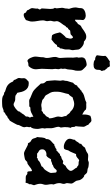

<svg xmlns="http://www.w3.org/2000/svg" viewBox="358 -1184 1058 1813"><g transform="rotate(90 886.5 -277.0)"><path d="M453.1 -435.1Q453.1 -425.8 450 -417Q446.8 -408.2 446.8 -398.9Q445.8 -391.6 446.3 -384Q446.8 -376.5 446.8 -369.1Q446.8 -363.3 444.8 -356Q442.9 -348.6 440.7 -341.6Q438.5 -334.5 437.3 -328.4Q436 -322.3 437 -317.9Q430.2 -312.5 426.5 -307.4Q422.9 -302.2 423.8 -293Q418 -290.5 414.8 -287.8Q411.6 -285.2 404.8 -286.1Q400.9 -277.3 395 -270.5Q389.2 -263.7 382.1 -257.8Q375 -252 367.4 -246.3Q359.9 -240.7 353 -234.9Q342.3 -237.3 332 -237.3Q321.8 -237.3 311 -241.2Q299.8 -256.3 294.7 -276.6Q289.6 -296.9 285.2 -314.9Q286.6 -318.8 293 -327.4Q299.3 -335.9 307.4 -345.2Q315.4 -354.5 322.8 -361.8Q330.1 -369.1 334 -370.1Q336.4 -381.3 340.3 -392.1Q344.2 -402.8 344.2 -415Q344.2 -429.2 334 -438Q322.8 -435.5 316.4 -428Q310.1 -420.4 301.8 -415Q293.5 -415 287.1 -413.1Q280.8 -411.1 272.9 -412.1Q268.1 -411.1 265.6 -408Q263.2 -404.8 260.7 -401.4Q258.3 -397.9 254.4 -394.5Q250.5 -391.1 243.2 -389.2Q242.7 -388.2 241.5 -385.7Q240.2 -383.3 238.5 -380.4Q236.8 -377.4 235.6 -374.5Q234.4 -371.6 233.9 -370.1H227.1Q223.1 -364.7 220.9 -358.9Q218.8 -353 213.9 -347.2Q209.5 -340.8 203.6 -333.3Q197.8 -325.7 192.1 -317.4Q186.5 -309.1 182.9 -300.5Q179.2 -292 179.2 -283.2Q179.2 -277.8 180.7 -273.2Q182.1 -268.6 182.1 -264.2Q182.1 -253.4 179 -242.9Q175.8 -232.4 175.8 -222.2Q175.8 -215.3 177.5 -208.5Q179.2 -201.7 179.2 -194.8Q179.2 -184.6 175.5 -174.8Q171.9 -165 171.9 -153.8Q171.9 -141.1 173.6 -128.7Q175.3 -116.2 177.5 -103.5Q179.7 -90.8 181.4 -77.9Q183.1 -64.9 183.1 -51.8Q183.1 -35.2 178 -22Q172.9 -8.8 168.9 6.8Q159.2 13.7 145.8 20.8Q132.3 27.8 120.1 27.8Q110.4 27.8 105 22Q99.6 16.1 98.1 6.8Q85.9 2.4 76.2 -5.9Q75.7 -12.2 72.5 -17.6Q69.3 -22.9 65.7 -28.3Q62 -33.7 59.1 -39.8Q56.2 -45.9 56.2 -54.2Q56.2 -63 58.6 -72Q61 -81.1 61 -90.8Q61 -94.2 60.5 -96.9Q60.1 -99.6 60.1 -102.1Q60.1 -105.5 61.5 -107.9Q63 -110.4 64.5 -112.5Q65.9 -114.7 67.4 -117.2Q68.8 -119.6 68.8 -124Q68.8 -127 67.4 -129.2Q65.9 -131.3 64 -133.5Q62 -135.7 60.5 -138.4Q59.1 -141.1 59.1 -145Q59.1 -164.6 61.5 -183.3Q64 -202.1 64 -222.2Q64 -233.9 62.3 -245.6Q60.5 -257.3 53.2 -267.1Q56.2 -271 57.1 -275.6Q58.1 -280.3 58.1 -285.2Q58.1 -296.9 55.7 -308.8Q53.2 -320.8 53.2 -333Q53.2 -344.2 56.6 -354Q60.1 -363.8 60.1 -380.9Q60.1 -385.7 61.5 -390.1Q63 -394.5 63 -398.9Q63 -400.9 61 -406.7Q59.1 -412.6 56.4 -420.9Q53.7 -429.2 51.8 -439.2Q49.8 -449.2 49.8 -460Q49.8 -470.7 53 -482.7Q56.2 -494.6 56.2 -512.2Q56.2 -524.4 63.2 -533.2Q70.3 -542 81.1 -547.4Q91.8 -552.7 103.8 -555.4Q115.7 -558.1 126 -558.1Q139.6 -558.1 151.4 -552.5Q163.1 -546.9 168.9 -534.2Q168 -519 166.5 -503.7Q165 -488.3 166 -473.1V-457Q173.3 -457 178 -460.7Q182.6 -464.4 186.3 -469Q189.9 -473.6 194.1 -477.8Q198.2 -481.9 205.1 -482.9Q208 -491.2 213.4 -498.3Q218.8 -505.4 224.1 -512.2Q237.8 -518.1 249.5 -526.6Q261.2 -535.2 272.9 -543.2Q284.7 -551.3 297.6 -557.1Q310.5 -563 327.1 -563Q340.8 -563 351.8 -556.6Q362.8 -550.3 372.1 -541H377Q391.1 -541 403.8 -534.4Q416.5 -527.8 426.8 -518.1Q436 -509.8 440.4 -503.7Q444.8 -497.6 446.5 -491.2Q448.2 -484.9 448.5 -476.8Q448.7 -468.8 450.2 -457Q451.2 -451.2 452.1 -445.8Q453.1 -440.4 453.1 -435.1Z M648.9 -709Q648.9 -703.6 646.7 -702.9Q644.5 -702.1 643.1 -699.2Q638.7 -689.9 638.9 -678.2Q639.2 -666.5 636.2 -656.2Q633.3 -646 622.8 -638.9Q612.3 -631.8 586.9 -631.8Q575.7 -631.8 563 -634.8Q550.3 -637.7 543 -647H538.1Q526.9 -647 518.1 -651.1Q509.3 -655.3 501 -663.1Q503.4 -684.1 506.6 -703.4Q509.8 -722.7 506.8 -744.1Q511.7 -751.5 518.1 -756.8Q524.4 -762.2 531.5 -766.8Q538.6 -771.5 545.7 -776.1Q552.7 -780.8 559.1 -786.1Q563 -785.2 566.9 -784.7Q570.8 -784.2 574.7 -784.2Q582.5 -784.2 589.4 -785.2Q596.2 -786.1 604 -786.1Q608.4 -780.8 611.8 -777.6Q615.2 -774.4 613.8 -767.1Q619.1 -765.1 622.6 -761.5Q626 -757.8 629.2 -753.4Q632.3 -749 635.5 -744.9Q638.7 -740.7 643.1 -737.8V-735.8Q643.1 -728.5 646 -722.2Q648.9 -715.8 648.9 -709ZM647 -470.2Q647 -461.9 644 -454.1Q641.1 -446.3 640.1 -438Q636.7 -420.9 636.2 -403.8Q635.7 -386.7 629.9 -370.1Q628.9 -367.7 628.4 -365.5Q627.9 -363.3 627.9 -360.8Q627.9 -355.5 628.9 -350.8Q629.9 -346.2 629.9 -340.8Q629.9 -336.4 628.4 -332.8Q627 -329.1 627 -325.2Q627 -319.8 629.9 -313.7Q632.8 -307.6 632.8 -299.8Q632.8 -292.5 631.3 -284.9Q629.9 -277.3 629.9 -270Q629.9 -262.2 631.3 -255.4Q632.8 -248.5 632.8 -241.2Q632.8 -216.3 630.9 -191.7Q628.9 -167 628.9 -143.1Q628.9 -128.9 631.3 -115Q633.8 -101.1 633.8 -86.9Q633.8 -67.4 625.7 -50.3Q617.7 -33.2 604 -19Q596.2 -16.1 589.4 -16.4Q582.5 -16.6 574.7 -15.1Q569.3 -14.2 564.2 -11Q559.1 -7.8 553.7 -7.8Q546.4 -7.8 539.1 -16.6Q531.7 -25.4 526.1 -37.1Q520.5 -48.8 517.1 -60.5Q513.7 -72.3 513.7 -78.1Q513.7 -96.7 516.8 -114.5Q520 -132.3 520 -150.9Q520 -160.6 523.4 -169.9Q526.9 -179.2 526.9 -189.9Q526.9 -209.5 522 -230Q517.1 -250.5 517.1 -270Q517.1 -281.2 522 -292.7Q526.9 -304.2 526.9 -316.9Q526.9 -329.6 525.4 -342Q523.9 -354.5 523.9 -367.2Q522.5 -385.3 523.2 -403.1Q523.9 -420.9 523.9 -439Q523.9 -448.2 522 -457.5Q520 -466.8 520 -476.1Q520 -480 522 -482.9Q523.9 -485.8 523.9 -488.8Q523.9 -497.1 522.5 -505.4Q521 -513.7 521 -521Q521 -529.3 523.9 -538.1L529.8 -541V-546.9Q533.2 -551.3 541 -554.9Q548.8 -558.6 557.9 -561.3Q566.9 -564 575.7 -565.4Q584.5 -566.9 589.8 -566.9Q599.6 -566.9 608.4 -558.8Q617.2 -550.8 624 -543.9Q634.8 -533.7 639.6 -526.6Q644.5 -519.5 646.2 -512.2Q647.9 -504.9 647.5 -495.1Q647 -485.4 647 -470.2Z M1176.8 -35.2Q1179.2 -32.7 1179.9 -29.8Q1180.7 -26.9 1180.7 -23.9Q1180.7 -18.6 1178.7 -13.2Q1176.8 -7.8 1176.8 -2Q1176.8 3.9 1178.7 9.5Q1180.7 15.1 1180.7 21Q1180.7 29.8 1177.2 38.1Q1173.8 46.4 1169.7 54.2Q1165.5 62 1162.1 69.8Q1158.7 77.6 1158.7 85.9Q1158.7 87.9 1153.3 98.1Q1147.9 108.4 1141.1 120.8Q1134.3 133.3 1127.7 144.5Q1121.1 155.8 1118.7 159.2Q1112.3 161.6 1107.4 165.5Q1102.5 169.4 1097.4 173.6Q1092.3 177.7 1086.7 180.9Q1081.1 184.1 1073.7 185.1Q1071.8 191.4 1066.7 194.6Q1061.5 197.8 1055.7 200.4Q1049.8 203.1 1044.4 206.5Q1039.1 210 1037.6 216.8H1033.7Q1027.3 216.3 1021.2 218Q1015.1 219.7 1008.8 222.2Q1002.4 224.6 996.3 227.1Q990.2 229.5 983.9 230Q972.7 231 961.4 231.4Q950.2 231.9 939 231.9Q931.6 231.9 923.1 231.7Q914.6 231.4 906 230Q897.5 228.5 889.6 225.6Q881.8 222.7 877 216.8Q870.6 214.4 864 213.6Q857.4 212.9 850.6 210L844.7 204.1Q827.6 198.7 813.5 193.8Q799.3 189 788.1 181.4Q776.9 173.8 767.6 162.4Q758.3 150.9 751 132.8Q749.5 127.4 744.1 125.7Q738.8 124 734.9 120.1Q734.4 113.3 731.4 107.4Q728.5 101.6 725.1 95.7Q721.7 89.8 718.8 84Q715.8 78.1 715.8 70.8Q715.8 65.4 717.3 60.3Q718.8 55.2 718.8 48.8Q718.8 43.5 718.3 37.8Q717.8 32.2 717.8 26.9Q717.8 18.1 721.2 12Q724.6 5.9 729.5 0.7Q734.4 -4.4 740.2 -9Q746.1 -13.7 751 -19Q755.4 -19 759.3 -19.5Q763.2 -20 768.1 -20Q791 -20 806.4 -11Q821.8 -2 831.5 12.9Q841.3 27.8 846.7 46.6Q852.1 65.4 855 85Q856 90.3 859.6 91.1Q863.3 91.8 867.7 94.2Q870.6 96.7 873.3 99.6Q876 102.5 879.9 104Q892.6 108.4 905.8 107.7Q918.9 106.9 931.6 109.9Q940.9 112.8 949.2 117.9Q957.5 123 966.8 123Q973.6 123 983.6 117.7Q993.7 112.3 1003.4 105Q1013.2 97.7 1021.2 89.4Q1029.3 81.1 1031.7 75.2Q1033.2 71.8 1033.2 68.4Q1033.2 64.9 1034.7 62L1042 59.1V51.8L1047.9 48.8Q1053.7 37.1 1061.5 26.6Q1069.3 16.1 1079.6 6.8V-2Q1079.6 -10.3 1082.5 -17.1Q1085.4 -23.9 1089.8 -30.8Q1087.4 -36.6 1085.7 -39.8Q1084 -43 1082.8 -46.1Q1081.5 -49.3 1081.8 -53.2Q1082 -57.1 1084 -64Q1069.8 -58.6 1061 -53.5Q1052.2 -48.3 1043.9 -44.2Q1035.6 -40 1025.1 -37.6Q1014.6 -35.2 996.6 -35.2Q993.7 -35.2 992.2 -33.4Q990.7 -31.7 989.3 -29.8Q987.8 -27.8 985.8 -26.1Q983.9 -24.4 980 -24.9Q968.8 -25.9 957.5 -24.9Q946.3 -23.9 935.1 -23.9Q928.2 -23.9 924.6 -24.7Q920.9 -25.4 918 -26.9Q915 -28.3 911.9 -30.3Q908.7 -32.2 902.8 -35.2Q890.1 -41 876.7 -45.9Q863.3 -50.8 850.6 -57.1Q838.9 -63 827.9 -72.5Q816.9 -82 806.6 -92.8Q796.4 -103.5 786.9 -114.5Q777.3 -125.5 768.1 -134.8V-142.1Q769 -157.7 761.7 -167.7Q754.4 -177.7 744.6 -189Q743.7 -207.5 740.7 -227.5Q737.8 -247.6 737.8 -266.1Q737.8 -278.8 739.7 -292Q741.7 -305.2 741.7 -317.9Q741.7 -324.2 739.7 -330.1Q737.8 -335.9 737.8 -341.8Q737.8 -345.7 738.8 -349.1Q739.7 -352.5 740.7 -356.7Q741.7 -360.8 742.7 -366.5Q743.7 -372.1 743.7 -380.9Q743.7 -381.8 746.1 -389.4Q748.5 -397 751.5 -406.2Q754.4 -415.5 757.1 -424.6Q759.8 -433.6 760.7 -438Q770.5 -445.8 777.3 -454.8Q784.2 -463.9 786.6 -476.1Q793.9 -478 799.3 -482.7Q804.7 -487.3 809.3 -492.7Q814 -498 819.3 -502.7Q824.7 -507.3 832 -508.8Q831.1 -508.8 831.1 -511.2Q831.1 -515.6 835 -516.1Q838.9 -516.6 841.8 -518.1Q847.7 -522 852.8 -526.4Q857.9 -530.8 863.8 -534.2Q871.1 -538.6 881.3 -541.7Q891.6 -544.9 903.1 -547.9Q914.6 -550.8 926.3 -554.4Q938 -558.1 947.8 -564Q956.1 -562.5 964.1 -562.7Q972.2 -563 980.2 -563.2Q988.3 -563.5 996.3 -563Q1004.4 -562.5 1012.7 -560.1Q1022 -547.9 1034.7 -539.8Q1047.4 -531.7 1061 -524.9V-539.1Q1060.1 -555.7 1063.2 -571.8Q1066.4 -587.9 1073.7 -602.1Q1083.5 -606.4 1094.5 -609.1Q1105.5 -611.8 1115.7 -611.8Q1123 -611.8 1128.2 -608.2Q1133.3 -604.5 1137.7 -599.9Q1142.1 -595.2 1146.7 -590.3Q1151.4 -585.4 1157.7 -583Q1158.2 -576.7 1161.4 -570.8Q1164.6 -564.9 1168 -559.6Q1171.4 -554.2 1174.1 -548.3Q1176.8 -542.5 1176.8 -536.1Q1176.8 -523.9 1175.3 -512Q1173.8 -500 1173.8 -487.8Q1173.8 -481.9 1172.4 -476.1Q1170.9 -470.2 1170.9 -463.9Q1170.9 -461.4 1173.1 -458.5Q1175.3 -455.6 1176.8 -454.1Q1178.2 -449.2 1178.2 -443.6Q1178.2 -438 1178.7 -432.9Q1179.2 -427.7 1180.9 -423.1Q1182.6 -418.5 1187 -415Q1182.1 -400.9 1180.9 -386.5Q1179.7 -372.1 1179.7 -356.9Q1179.7 -348.6 1181.6 -341.1Q1183.6 -333.5 1183.6 -325.2Q1183.6 -318.8 1180.2 -313.5Q1176.8 -308.1 1176.8 -301.8Q1176.8 -290 1180.2 -278.1Q1183.6 -266.1 1187 -253.9Q1190.9 -238.3 1190.4 -221.9Q1189.9 -205.6 1189.9 -189Q1189.9 -184.6 1191.4 -179.9Q1192.9 -175.3 1192.9 -169.9Q1192.9 -165.5 1191.4 -161.6Q1189.9 -157.7 1189.9 -152.8Q1189.9 -140.1 1193.4 -127.4Q1196.8 -114.7 1196.8 -101.1Q1196.8 -84 1193.1 -65.9Q1189.5 -47.9 1176.8 -35.2ZM1079.6 -296.9Q1079.6 -305.2 1081.8 -313.5Q1084 -321.8 1084 -330.1Q1084 -335.9 1082 -341.3Q1080.1 -346.7 1078.4 -351.8Q1076.7 -356.9 1075.7 -362.1Q1074.7 -367.2 1076.7 -373Q1071.8 -375 1068.1 -378.9Q1064.5 -382.8 1061 -387.5Q1057.6 -392.1 1054.4 -396.7Q1051.3 -401.4 1047.9 -404.8Q1044.9 -408.7 1040.3 -410.4Q1035.6 -412.1 1031.7 -415Q1027.8 -418 1025.4 -421.4Q1022.9 -424.8 1019 -428.2Q1006.3 -438 991.5 -443.6Q976.6 -449.2 960.9 -449.2Q950.2 -449.2 941.9 -447Q933.6 -444.8 926.5 -442.4Q919.4 -439.9 913.1 -437.7Q906.7 -435.5 899.9 -435.1Q892.1 -424.3 885.3 -413.6Q878.4 -402.8 867.7 -396Q865.2 -380.4 861.6 -367.9Q857.9 -355.5 854.5 -343.5Q851.1 -331.5 848.4 -317.9Q845.7 -304.2 845.7 -286.1Q845.7 -270.5 845.9 -260.3Q846.2 -250 848.4 -241.2Q850.6 -232.4 855 -223.6Q859.4 -214.8 867.7 -202.1Q871.6 -195.8 875 -188.7Q878.4 -181.6 883.8 -176.8Q888.2 -172.4 894.3 -169.7Q900.4 -167 905.8 -164.1Q910.2 -161.1 915.8 -155.3Q921.4 -149.4 925.8 -147.9Q926.3 -147.5 932.6 -146Q939 -144.5 946.8 -142.8Q954.6 -141.1 961.2 -139.6Q967.8 -138.2 968.8 -138.2Q982.4 -138.2 995.4 -141.1Q1008.3 -144 1022 -141.1Q1026.4 -141.6 1028.8 -144.3Q1031.2 -147 1033.7 -149.4Q1036.1 -151.9 1039.1 -153.6Q1042 -155.3 1047.9 -153.8Q1049.8 -159.7 1054 -164.1Q1058.1 -168.5 1062.7 -172.4Q1067.4 -176.3 1071.8 -180.2Q1076.2 -184.1 1079.6 -189Q1083 -192.9 1083.5 -197.5Q1084 -202.1 1086.9 -206.1Q1089.4 -208.5 1093 -210Q1096.7 -211.4 1096.7 -215.8Q1096.7 -229.5 1094 -241.2Q1091.3 -252.9 1088.1 -262.9Q1085 -272.9 1082.3 -281.2Q1079.6 -289.6 1079.6 -296.9Z M1728.5 -69.8Q1727.1 -62.5 1724.9 -57.4Q1722.7 -52.2 1720.9 -47.1Q1719.2 -42 1718.5 -36.1Q1717.8 -30.3 1718.8 -22Q1714.4 -19.5 1712.4 -15.4Q1710.4 -11.2 1709.2 -6.6Q1708 -2 1706.8 2.9Q1705.6 7.8 1702.6 11.2Q1691.9 7.8 1681.2 8.3Q1670.4 8.8 1659.7 8.8Q1648.4 8.8 1642.6 7.1Q1636.7 5.4 1628.4 -2Q1622.6 -7.8 1616.9 -6.8Q1611.3 -5.9 1606.7 -6.3Q1602.1 -6.8 1599.4 -12.9Q1596.7 -19 1596.7 -38.1Q1596.7 -41 1596.2 -44.4Q1595.7 -47.9 1592.8 -50.8Q1580.1 -47.9 1569.3 -40.3Q1558.6 -32.7 1548.8 -24.7Q1539.1 -16.6 1529.3 -10.7Q1519.5 -4.9 1508.8 -5.9Q1503.4 -0.5 1498.5 4.9Q1493.7 10.3 1486.8 14.2Q1483.4 15.6 1475.3 17.6Q1467.3 19.5 1458.5 21Q1449.7 22.5 1441.4 23.7Q1433.1 24.9 1429.7 24.9Q1419.4 24.9 1405.8 18.3Q1392.1 11.7 1378.7 4.4Q1365.2 -2.9 1353.5 -8.5Q1341.8 -14.2 1334.5 -12.2Q1329.1 -16.6 1326.7 -23.2Q1324.2 -29.8 1318.8 -35.2Q1312.5 -40.5 1305.2 -43.9Q1297.9 -47.4 1292.5 -54.2Q1289.1 -59.1 1287.4 -64.7Q1285.6 -70.3 1283.9 -76.4Q1282.2 -82.5 1280 -88.4Q1277.8 -94.2 1273.4 -99.1Q1275.4 -107.4 1275.9 -119.6Q1276.4 -131.8 1277.6 -144.3Q1278.8 -156.7 1282 -167.5Q1285.2 -178.2 1292.5 -183.1V-187Q1292.5 -202.1 1297.4 -211.7Q1302.2 -221.2 1309.6 -228.8Q1316.9 -236.3 1325.7 -243.2Q1334.5 -250 1341.8 -259.8Q1346.2 -263.2 1351.1 -262.5Q1356 -261.7 1360.8 -264.2L1363.8 -270Q1366.2 -271 1368.2 -270.5Q1370.1 -270 1371.6 -270Q1374 -270 1376.5 -272Q1378.9 -273.9 1381.3 -276.1Q1383.8 -278.3 1386.5 -280.3Q1389.2 -282.2 1392.6 -282.2Q1394 -282.2 1396 -281.5Q1397.9 -280.8 1399.4 -279.8Q1402.8 -285.2 1407.5 -289.3Q1412.1 -293.5 1417 -297.4Q1421.9 -301.3 1426.5 -305.4Q1431.2 -309.6 1434.6 -314.9Q1436.5 -314 1440.4 -314Q1444.8 -314 1447.3 -316.2Q1449.7 -318.4 1452.4 -321Q1455.1 -323.7 1458.5 -325.9Q1461.9 -328.1 1468.8 -328.1Q1470.2 -328.1 1474.6 -330.1Q1479 -332 1483.9 -334.7Q1488.8 -337.4 1493.2 -340.1Q1497.6 -342.8 1499.5 -344.2L1504.9 -345.2Q1509.3 -345.2 1513.2 -343.5Q1517.1 -341.8 1521.5 -340.8Q1527.8 -347.2 1534.2 -353Q1540.5 -358.9 1544.4 -367.2Q1550.8 -369.1 1559.1 -374.5Q1567.4 -379.9 1575 -386.7Q1582.5 -393.6 1587.6 -401.6Q1592.8 -409.7 1592.8 -417Q1592.8 -424.8 1588.6 -432.1Q1584.5 -439.5 1579.1 -446.5Q1573.7 -453.6 1568.4 -460.9Q1563 -468.3 1560.5 -476.1H1558.6Q1552.7 -476.1 1548.1 -481.7Q1543.5 -487.3 1537.6 -488.8Q1532.7 -490.7 1527.3 -490.7Q1522 -490.7 1516.6 -490.7Q1511.2 -490.7 1506.1 -491.7Q1501 -492.7 1496.6 -496.1Q1486.8 -494.1 1481 -489Q1475.1 -483.9 1469.2 -478.5Q1463.4 -473.1 1455.6 -469.5Q1447.8 -465.8 1434.6 -466.8Q1425.8 -448.7 1418.7 -429.2Q1411.6 -409.7 1399.4 -393.1Q1396.5 -382.3 1393.8 -371.8Q1391.1 -361.3 1383.8 -354Q1374 -351.1 1363.8 -351.1Q1353 -351.1 1340.1 -355.2Q1327.1 -359.4 1315.9 -366.7Q1304.7 -374 1297.1 -384Q1289.6 -394 1289.6 -405.8Q1289.6 -418.5 1294.7 -430.9Q1299.8 -443.4 1299.8 -457Q1306.6 -459.5 1310.5 -464.8Q1314.5 -470.2 1317.6 -476.3Q1320.8 -482.4 1324.5 -487.8Q1328.1 -493.2 1334.5 -496.1V-500Q1334.5 -504.4 1336.9 -506.6Q1339.4 -508.8 1337.9 -515.1Q1360.4 -528.3 1373.5 -550.8Q1381.8 -554.7 1391.1 -557.1Q1400.4 -559.6 1408.7 -564Q1416 -566.9 1422.6 -572.3Q1429.2 -577.6 1437.5 -580.1Q1449.7 -582.5 1461.7 -580.8Q1473.6 -579.1 1484.9 -579.1Q1494.6 -579.1 1501.7 -583Q1508.8 -586.9 1518.6 -586.9Q1528.3 -586.9 1538.1 -585.7Q1547.9 -584.5 1557.6 -583Q1562 -582 1565.7 -579.8Q1569.3 -577.6 1573.7 -576.2Q1588.9 -573.2 1595.7 -573Q1602.5 -572.8 1607.4 -570.8Q1612.3 -568.8 1617.7 -563.2Q1623 -557.6 1634.8 -543.9H1636.7Q1643.1 -543.9 1649.9 -539.3Q1656.7 -534.7 1662.8 -528.1Q1668.9 -521.5 1673.3 -514.4Q1677.7 -507.3 1679.7 -502Q1682.6 -494.6 1683.1 -486.1Q1683.6 -477.5 1686.5 -470.2Q1689.5 -463.4 1693.8 -457.5Q1698.2 -451.7 1702.4 -445.8Q1706.5 -439.9 1709.7 -433.6Q1712.9 -427.2 1712.9 -419.9Q1712.9 -410.2 1710.7 -401.1Q1708.5 -392.1 1708.5 -382.8Q1708.5 -374.5 1712.2 -366.9Q1715.8 -359.4 1715.8 -351.1Q1715.8 -340.3 1712.2 -330.6Q1708.5 -320.8 1708.5 -310.1Q1708.5 -295.9 1712.2 -281.7Q1715.8 -267.6 1721.7 -253.9Q1718.8 -245.1 1718.8 -234.9Q1718.8 -220.7 1721.7 -207.3Q1724.6 -193.8 1724.6 -180.2Q1724.6 -173.3 1723.1 -167.5Q1721.7 -161.6 1719.7 -155.8Q1717.8 -149.9 1716.3 -144Q1714.8 -138.2 1714.8 -130.9Q1714.8 -115.2 1718.8 -100.1Q1722.7 -85 1728.5 -69.8ZM1612.8 -229Q1612.8 -238.3 1611.3 -246.6Q1609.9 -254.9 1609.9 -264.2Q1609.9 -274.4 1606.4 -279.3Q1603 -284.2 1592.8 -283.2H1586.4Q1579.6 -276.9 1574 -269.5Q1568.4 -262.2 1560.5 -256.8Q1553.7 -252.4 1545.4 -250.5Q1537.1 -248.5 1531.7 -241.2H1529.8Q1522.9 -241.2 1518.1 -239Q1513.2 -236.8 1508.3 -234.6Q1503.4 -232.4 1497.8 -231Q1492.2 -229.5 1483.9 -231Q1476.1 -218.8 1468.8 -205.8Q1461.4 -192.9 1447.8 -186L1439.5 -187Q1430.7 -187.5 1421.6 -185.1Q1412.6 -182.6 1405.5 -177.7Q1398.4 -172.9 1394 -165.5Q1389.6 -158.2 1389.6 -147.9Q1389.6 -134.8 1393.6 -128.2Q1397.5 -121.6 1403.3 -117.4Q1409.2 -113.3 1416 -109.9Q1422.9 -106.4 1428.7 -99.1Q1434.1 -98.1 1439.9 -98.6Q1445.8 -99.1 1451.7 -99.1Q1455.6 -99.1 1459.7 -98.9Q1463.9 -98.6 1466.8 -96.2Q1472.7 -101.6 1476.6 -104.2Q1480.5 -106.9 1489.7 -106Q1501 -120.1 1517.6 -127.9Q1534.2 -135.7 1550.8 -141.1Q1551.8 -146.5 1555.4 -150.4Q1559.1 -154.3 1563.5 -157.5Q1567.9 -160.6 1572.3 -163.3Q1576.7 -166 1579.6 -169.9Q1582.5 -172.9 1588.1 -181.2Q1593.8 -189.5 1599.4 -199Q1605 -208.5 1608.9 -216.8Q1612.8 -225.1 1612.8 -229Z"/></g></svg>

Font: Margarine
Style: Regular
Weight: 400
Designer: Astigmatic (AOETI)
Foundry: Astigmatic (AOETI)
Version: Version 1.000